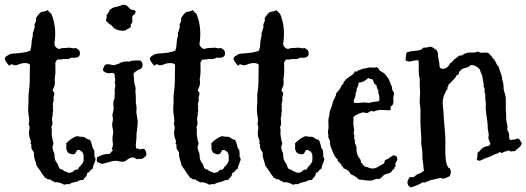

<svg xmlns="http://www.w3.org/2000/svg" viewBox="-32 -755 2243 818"><path d="M249 -550.8 262.7 -551.8Q269.5 -551.8 276.4 -549.8Q283.2 -547.9 291 -550.8Q302.7 -543.9 305.7 -539.6Q308.6 -535.2 308.6 -524.4Q304.7 -504.9 273.4 -509.8Q263.7 -505.9 261.7 -504.4Q259.8 -502.9 247.6 -503.4Q235.4 -503.9 234.4 -502.9Q233.4 -502 223.6 -501.5Q213.9 -501 213.4 -502Q212.9 -502.9 208 -496.1Q203.1 -489.3 203.6 -484.9Q204.1 -480.5 204.1 -470.7V-449.2Q204.1 -438.5 202.1 -426.8Q200.2 -415 201.2 -412.1Q202.1 -409.2 201.7 -399.4Q201.2 -389.6 198.2 -384.3Q195.3 -378.9 193.4 -372.6Q191.4 -366.2 196.3 -363.8Q201.2 -361.3 199.2 -352.5L196.3 -340.8Q195.3 -336.9 196.3 -333.5Q197.3 -330.1 196.3 -325.2L192.4 -310.5Q195.3 -303.7 193.8 -299.8Q192.4 -295.9 193.8 -288.6Q195.3 -281.2 193.4 -279.3Q191.4 -277.3 192.4 -270Q193.4 -262.7 191.4 -258.8Q189.5 -254.9 189.5 -250L191.4 -228.5Q191.4 -221.7 186.5 -213.9Q189.5 -204.1 188.5 -193.8Q187.5 -183.6 189.5 -173.8L192.4 -156.2Q193.4 -153.3 194.8 -149.4Q196.3 -145.5 195.3 -141.6L191.4 -129.9Q191.4 -126 193.4 -116.2Q200.2 -102.5 200.2 -92.8Q200.2 -83 202.1 -76.2Q204.1 -69.3 210 -61.5Q215.8 -53.7 217.3 -47.4Q218.8 -41 220.7 -38.1Q229.5 -32.2 230.5 -32.7Q231.4 -33.2 233.4 -33.2Q241.2 -25.4 246.1 -24.4Q251 -23.4 255.9 -20.5Q260.7 -17.6 269.5 -19.5Q278.3 -21.5 282.7 -27.3Q287.1 -33.2 297.9 -32.2Q301.8 -35.2 303.2 -39.6Q304.7 -43.9 308.6 -45.9Q324.2 -62.5 324.2 -72.3V-89.8Q324.2 -96.7 322.3 -100.1Q320.3 -103.5 318.4 -108.4Q309.6 -111.3 309.6 -113.8Q309.6 -116.2 304.2 -116.2Q298.8 -116.2 295.9 -114.3Q292 -108.4 289.6 -103Q287.1 -97.7 278.3 -97.7Q269.5 -97.7 258.8 -103.5Q249 -116.2 250.5 -126.5Q252 -136.7 250 -143.6Q262.7 -160.2 291 -173.8Q298.8 -175.8 303.2 -173.8Q307.6 -171.9 316.9 -172.4Q326.2 -172.9 334 -166.5Q341.8 -160.2 351.6 -159.2Q357.4 -148.4 359.9 -135.7Q362.3 -123 370.1 -113.3Q369.1 -108.4 370.6 -100.6Q372.1 -92.8 369.1 -89.8Q377.9 -80.1 373.5 -68.8Q369.1 -57.6 366.2 -50.8Q363.3 -43.9 363.3 -37.1Q355.5 -33.2 351.6 -26.9Q347.7 -20.5 338.9 -17.6Q338.9 -6.8 332.5 -1Q326.2 4.9 322.3 11.7Q305.7 11.7 296.9 18.6Q270.5 23.4 262.7 30.3Q253.9 27.3 242.2 32.2Q215.8 17.6 202.1 22.5Q197.3 17.6 190.9 15.6Q184.6 13.7 181.6 8.8Q172.9 10.7 169.4 7.3Q166 3.9 159.2 2Q157.2 -2.9 152.3 -8.3Q147.5 -13.7 144 -20Q140.6 -26.4 131.3 -38.6Q122.1 -50.8 122.1 -55.2Q122.1 -59.6 117.2 -72.8Q112.3 -85.9 112.3 -105.5Q110.4 -109.4 107.4 -113.3Q104.5 -117.2 102.5 -122.6Q100.6 -127.9 101.6 -134.3Q102.5 -140.6 97.7 -142.6Q101.6 -152.3 97.2 -161.1Q92.8 -169.9 91.8 -181.2Q90.8 -192.4 93.3 -204.1Q95.7 -215.8 89.8 -226.6Q94.7 -236.3 90.8 -258.3Q86.9 -280.3 88.4 -300.8Q89.8 -321.3 89.4 -335Q88.9 -348.6 90.8 -362.3Q94.7 -389.6 94.7 -409.2V-428.7L95.7 -478.5Q90.8 -486.3 75.7 -486.3Q60.5 -486.3 45.9 -480Q31.2 -473.6 20.5 -480.5Q13.7 -482.4 11.7 -478Q9.8 -473.6 4.9 -477.5Q-11.7 -497.1 -11.7 -504.4Q-11.7 -511.7 -2 -517.1Q7.8 -522.5 9.8 -524.4Q21.5 -527.3 32.2 -527.3Q77.1 -530.3 96.7 -539.1Q101.6 -553.7 102.1 -565.9Q102.5 -578.1 104 -586.4Q105.5 -594.7 106.4 -597.2Q107.4 -599.6 107.9 -603Q108.4 -606.4 107.4 -609.4Q106.4 -612.3 109.9 -619.6Q113.3 -627 113.3 -631.8Q117.2 -640.6 115.7 -643.1Q114.3 -645.5 115.2 -649.9Q116.2 -654.3 119.6 -661.1Q123 -668 121.1 -677.7Q131.8 -695.3 143.6 -704.1Q162.1 -706.1 170.9 -711.9Q180.7 -700.2 186.5 -696.3Q209 -643.6 201.2 -579.1Q201.2 -576.2 200.2 -572.3Q199.2 -568.4 200.7 -563Q202.1 -557.6 207.5 -552.7Q212.9 -547.9 217.8 -546.9Q222.7 -545.9 225.6 -547.9Q228.5 -549.8 232.4 -549.8Z M421.9 -691.4Q432.6 -702.1 435.5 -713.9Q439.5 -713.9 441.4 -716.8Q443.4 -719.7 451.2 -722.7Q459 -725.6 466.3 -726.6Q473.6 -727.5 484.9 -732.4Q496.1 -737.3 507.8 -731.4Q516.6 -723.6 518.6 -720.7Q520.5 -717.8 524.9 -715.3Q529.3 -712.9 536.6 -712.4Q543.9 -711.9 545.9 -705.1Q544.9 -697.3 540 -693.8Q535.2 -690.4 531.2 -684.6Q531.2 -676.8 531.7 -666.5Q532.2 -656.2 525.4 -652.3Q523.4 -649.4 525.9 -646Q528.3 -642.6 524.4 -641.6Q522.5 -635.7 515.6 -633.3Q508.8 -630.9 505.4 -627.4Q502 -624 495.1 -624Q459 -624 445.3 -644.5Q440.4 -651.4 432.6 -652.3Q430.7 -657.2 427.2 -659.7Q423.8 -662.1 419.9 -665Q419.9 -672.9 421.9 -678.2Q423.8 -683.6 421.9 -691.4ZM519.5 -492.2Q527.3 -497.1 540 -497.1Q552.7 -497.1 560.5 -497.6Q568.4 -498 573.2 -488.3Q578.1 -478.5 573.2 -469.7Q571.3 -461.9 566.4 -460.9Q552.7 -458 537.1 -442.4Q538.1 -434.6 538.1 -425.8Q538.1 -417 539.1 -411.1Q540 -405.3 540.5 -401.4Q541 -397.5 542 -393.1Q543 -388.7 544.4 -385.7Q545.9 -382.8 545.9 -379.9L544.9 -366.2Q546.9 -355.5 546.9 -315.4Q550.8 -298.8 549.8 -291.5Q548.8 -284.2 548.8 -276.4L554.7 -239.3Q554.7 -223.6 551.8 -202.1Q548.8 -180.7 549.3 -174.8Q549.8 -168.9 548.8 -160.2Q547.9 -151.4 546.9 -142.6Q545.9 -133.8 547.9 -125Q548.8 -121.1 552.7 -122.1Q556.6 -123 560.5 -120.1Q564.5 -117.2 569.3 -119.6Q574.2 -122.1 583 -120.1Q593.8 -109.4 590.8 -91.8Q579.1 -81.1 574.7 -79.1Q570.3 -77.1 564 -78.1Q557.6 -79.1 552.7 -76.2Q540 -84 533.7 -84.5Q527.3 -85 518.6 -80.1Q509.8 -75.2 506.8 -71.8Q503.9 -68.4 496.1 -66.4Q488.3 -64.5 477.5 -67.4Q466.8 -70.3 457 -69.8Q447.3 -69.3 403.3 -56.6Q392.6 -59.6 381.8 -65.4Q378.9 -72.3 381.8 -85Q407.2 -98.6 422.4 -98.6Q437.5 -98.6 440.4 -105Q443.4 -111.3 448.2 -112.3Q449.2 -116.2 445.8 -118.7Q442.4 -121.1 445.3 -123Q451.2 -136.7 448.2 -149.9Q445.3 -163.1 450.2 -188.5Q450.2 -201.2 447.3 -211.9Q444.3 -222.7 447.8 -237.3Q451.2 -252 446.3 -263.7Q448.2 -272.5 450.7 -282.2Q453.1 -292 451.7 -300.8Q450.2 -309.6 451.2 -323.2L457 -337.9Q457 -339.8 456.1 -342.8Q455.1 -345.7 456.5 -353.5Q458 -361.3 457 -363.3Q456.1 -365.2 456.1 -368.2L459 -388.7Q460 -392.6 458.5 -396.5Q457 -400.4 457 -405.3Q460 -413.1 458 -421.4Q456.1 -429.7 456.5 -435.5Q457 -441.4 449.2 -444.3Q441.4 -444.3 434.6 -443.4Q420.9 -440.4 406.2 -455.1Q408.2 -470.7 418 -480.5Q429.7 -482.4 438 -480Q446.3 -477.5 456.1 -477.5Q466.8 -482.4 469.2 -481.9Q471.7 -481.4 478 -485.8Q484.4 -490.2 485.8 -489.7Q487.3 -489.3 492.7 -491.2Q498 -493.2 508.3 -493.2Q518.6 -493.2 519.5 -492.2Z M867.2 -550.8 880.9 -551.8Q887.7 -551.8 894.5 -549.8Q901.4 -547.9 909.2 -550.8Q920.9 -543.9 923.8 -539.6Q926.8 -535.2 926.8 -524.4Q922.9 -504.9 891.6 -509.8Q881.8 -505.9 879.9 -504.4Q877.9 -502.9 865.7 -503.4Q853.5 -503.9 852.5 -502.9Q851.6 -502 841.8 -501.5Q832 -501 831.5 -502Q831.1 -502.9 826.2 -496.1Q821.3 -489.3 821.8 -484.9Q822.3 -480.5 822.3 -470.7V-449.2Q822.3 -438.5 820.3 -426.8Q818.4 -415 819.3 -412.1Q820.3 -409.2 819.8 -399.4Q819.3 -389.6 816.4 -384.3Q813.5 -378.9 811.5 -372.6Q809.6 -366.2 814.5 -363.8Q819.3 -361.3 817.4 -352.5L814.5 -340.8Q813.5 -336.9 814.5 -333.5Q815.4 -330.1 814.5 -325.2L810.5 -310.5Q813.5 -303.7 812 -299.8Q810.5 -295.9 812 -288.6Q813.5 -281.2 811.5 -279.3Q809.6 -277.3 810.5 -270Q811.5 -262.7 809.6 -258.8Q807.6 -254.9 807.6 -250L809.6 -228.5Q809.6 -221.7 804.7 -213.9Q807.6 -204.1 806.6 -193.8Q805.7 -183.6 807.6 -173.8L810.5 -156.2Q811.5 -153.3 813 -149.4Q814.5 -145.5 813.5 -141.6L809.6 -129.9Q809.6 -126 811.5 -116.2Q818.4 -102.5 818.4 -92.8Q818.4 -83 820.3 -76.2Q822.3 -69.3 828.1 -61.5Q834 -53.7 835.4 -47.4Q836.9 -41 838.9 -38.1Q847.7 -32.2 848.6 -32.7Q849.6 -33.2 851.6 -33.2Q859.4 -25.4 864.3 -24.4Q869.1 -23.4 874 -20.5Q878.9 -17.6 887.7 -19.5Q896.5 -21.5 900.9 -27.3Q905.3 -33.2 916 -32.2Q919.9 -35.2 921.4 -39.6Q922.9 -43.9 926.8 -45.9Q942.4 -62.5 942.4 -72.3V-89.8Q942.4 -96.7 940.4 -100.1Q938.5 -103.5 936.5 -108.4Q927.7 -111.3 927.7 -113.8Q927.7 -116.2 922.4 -116.2Q917 -116.2 914.1 -114.3Q910.2 -108.4 907.7 -103Q905.3 -97.7 896.5 -97.7Q887.7 -97.7 877 -103.5Q867.2 -116.2 868.7 -126.5Q870.1 -136.7 868.2 -143.6Q880.9 -160.2 909.2 -173.8Q917 -175.8 921.4 -173.8Q925.8 -171.9 935.1 -172.4Q944.3 -172.9 952.1 -166.5Q960 -160.2 969.7 -159.2Q975.6 -148.4 978 -135.7Q980.5 -123 988.3 -113.3Q987.3 -108.4 988.8 -100.6Q990.2 -92.8 987.3 -89.8Q996.1 -80.1 991.7 -68.8Q987.3 -57.6 984.4 -50.8Q981.4 -43.9 981.4 -37.1Q973.6 -33.2 969.7 -26.9Q965.8 -20.5 957 -17.6Q957 -6.8 950.7 -1Q944.3 4.9 940.4 11.7Q923.8 11.7 915 18.6Q888.7 23.4 880.9 30.3Q872.1 27.3 860.4 32.2Q834 17.6 820.3 22.5Q815.4 17.6 809.1 15.6Q802.7 13.7 799.8 8.8Q791 10.7 787.6 7.3Q784.2 3.9 777.3 2Q775.4 -2.9 770.5 -8.3Q765.6 -13.7 762.2 -20Q758.8 -26.4 749.5 -38.6Q740.2 -50.8 740.2 -55.2Q740.2 -59.6 735.4 -72.8Q730.5 -85.9 730.5 -105.5Q728.5 -109.4 725.6 -113.3Q722.7 -117.2 720.7 -122.6Q718.8 -127.9 719.7 -134.3Q720.7 -140.6 715.8 -142.6Q719.7 -152.3 715.3 -161.1Q710.9 -169.9 710 -181.2Q709 -192.4 711.4 -204.1Q713.9 -215.8 708 -226.6Q712.9 -236.3 709 -258.3Q705.1 -280.3 706.5 -300.8Q708 -321.3 707.5 -335Q707 -348.6 709 -362.3Q712.9 -389.6 712.9 -409.2V-428.7L713.9 -478.5Q709 -486.3 693.8 -486.3Q678.7 -486.3 664.1 -480Q649.4 -473.6 638.7 -480.5Q631.8 -482.4 629.9 -478Q627.9 -473.6 623 -477.5Q606.4 -497.1 606.4 -504.4Q606.4 -511.7 616.2 -517.1Q626 -522.5 627.9 -524.4Q639.6 -527.3 650.4 -527.3Q695.3 -530.3 714.8 -539.1Q719.7 -553.7 720.2 -565.9Q720.7 -578.1 722.2 -586.4Q723.6 -594.7 724.6 -597.2Q725.6 -599.6 726.1 -603Q726.6 -606.4 725.6 -609.4Q724.6 -612.3 728 -619.6Q731.4 -627 731.4 -631.8Q735.4 -640.6 733.9 -643.1Q732.4 -645.5 733.4 -649.9Q734.4 -654.3 737.8 -661.1Q741.2 -668 739.3 -677.7Q750 -695.3 761.7 -704.1Q780.3 -706.1 789.1 -711.9Q798.8 -700.2 804.7 -696.3Q827.1 -643.6 819.3 -579.1Q819.3 -576.2 818.4 -572.3Q817.4 -568.4 818.8 -563Q820.3 -557.6 825.7 -552.7Q831.1 -547.9 835.9 -546.9Q840.8 -545.9 843.8 -547.9Q846.7 -549.8 850.6 -549.8Z M1223.6 -550.8 1237.3 -551.8Q1244.1 -551.8 1251 -549.8Q1257.8 -547.9 1265.6 -550.8Q1277.3 -543.9 1280.3 -539.6Q1283.2 -535.2 1283.2 -524.4Q1279.3 -504.9 1248 -509.8Q1238.3 -505.9 1236.3 -504.4Q1234.4 -502.9 1222.2 -503.4Q1210 -503.9 1209 -502.9Q1208 -502 1198.2 -501.5Q1188.5 -501 1188 -502Q1187.5 -502.9 1182.6 -496.1Q1177.7 -489.3 1178.2 -484.9Q1178.7 -480.5 1178.7 -470.7V-449.2Q1178.7 -438.5 1176.8 -426.8Q1174.8 -415 1175.8 -412.1Q1176.8 -409.2 1176.3 -399.4Q1175.8 -389.6 1172.9 -384.3Q1169.9 -378.9 1168 -372.6Q1166 -366.2 1170.9 -363.8Q1175.8 -361.3 1173.8 -352.5L1170.9 -340.8Q1169.9 -336.9 1170.9 -333.5Q1171.9 -330.1 1170.9 -325.2L1167 -310.5Q1169.9 -303.7 1168.5 -299.8Q1167 -295.9 1168.5 -288.6Q1169.9 -281.2 1168 -279.3Q1166 -277.3 1167 -270Q1168 -262.7 1166 -258.8Q1164.1 -254.9 1164.1 -250L1166 -228.5Q1166 -221.7 1161.1 -213.9Q1164.1 -204.1 1163.1 -193.8Q1162.1 -183.6 1164.1 -173.8L1167 -156.2Q1168 -153.3 1169.4 -149.4Q1170.9 -145.5 1169.9 -141.6L1166 -129.9Q1166 -126 1168 -116.2Q1174.8 -102.5 1174.8 -92.8Q1174.8 -83 1176.8 -76.2Q1178.7 -69.3 1184.6 -61.5Q1190.4 -53.7 1191.9 -47.4Q1193.4 -41 1195.3 -38.1Q1204.1 -32.2 1205.1 -32.7Q1206.1 -33.2 1208 -33.2Q1215.8 -25.4 1220.7 -24.4Q1225.6 -23.4 1230.5 -20.5Q1235.4 -17.6 1244.1 -19.5Q1252.9 -21.5 1257.3 -27.3Q1261.7 -33.2 1272.5 -32.2Q1276.4 -35.2 1277.8 -39.6Q1279.3 -43.9 1283.2 -45.9Q1298.8 -62.5 1298.8 -72.3V-89.8Q1298.8 -96.7 1296.9 -100.1Q1294.9 -103.5 1293 -108.4Q1284.2 -111.3 1284.2 -113.8Q1284.2 -116.2 1278.8 -116.2Q1273.4 -116.2 1270.5 -114.3Q1266.6 -108.4 1264.2 -103Q1261.7 -97.7 1252.9 -97.7Q1244.1 -97.7 1233.4 -103.5Q1223.6 -116.2 1225.1 -126.5Q1226.6 -136.7 1224.6 -143.6Q1237.3 -160.2 1265.6 -173.8Q1273.4 -175.8 1277.8 -173.8Q1282.2 -171.9 1291.5 -172.4Q1300.8 -172.9 1308.6 -166.5Q1316.4 -160.2 1326.2 -159.2Q1332 -148.4 1334.5 -135.7Q1336.9 -123 1344.7 -113.3Q1343.8 -108.4 1345.2 -100.6Q1346.7 -92.8 1343.8 -89.8Q1352.5 -80.1 1348.1 -68.8Q1343.8 -57.6 1340.8 -50.8Q1337.9 -43.9 1337.9 -37.1Q1330.1 -33.2 1326.2 -26.9Q1322.3 -20.5 1313.5 -17.6Q1313.5 -6.8 1307.1 -1Q1300.8 4.9 1296.9 11.7Q1280.3 11.7 1271.5 18.6Q1245.1 23.4 1237.3 30.3Q1228.5 27.3 1216.8 32.2Q1190.4 17.6 1176.8 22.5Q1171.9 17.6 1165.5 15.6Q1159.2 13.7 1156.2 8.8Q1147.5 10.7 1144 7.3Q1140.6 3.9 1133.8 2Q1131.8 -2.9 1127 -8.3Q1122.1 -13.7 1118.7 -20Q1115.2 -26.4 1106 -38.6Q1096.7 -50.8 1096.7 -55.2Q1096.7 -59.6 1091.8 -72.8Q1086.9 -85.9 1086.9 -105.5Q1085 -109.4 1082 -113.3Q1079.1 -117.2 1077.1 -122.6Q1075.2 -127.9 1076.2 -134.3Q1077.1 -140.6 1072.3 -142.6Q1076.2 -152.3 1071.8 -161.1Q1067.4 -169.9 1066.4 -181.2Q1065.4 -192.4 1067.9 -204.1Q1070.3 -215.8 1064.5 -226.6Q1069.3 -236.3 1065.4 -258.3Q1061.5 -280.3 1063 -300.8Q1064.5 -321.3 1064 -335Q1063.5 -348.6 1065.4 -362.3Q1069.3 -389.6 1069.3 -409.2V-428.7L1070.3 -478.5Q1065.4 -486.3 1050.3 -486.3Q1035.2 -486.3 1020.5 -480Q1005.9 -473.6 995.1 -480.5Q988.3 -482.4 986.3 -478Q984.4 -473.6 979.5 -477.5Q962.9 -497.1 962.9 -504.4Q962.9 -511.7 972.7 -517.1Q982.4 -522.5 984.4 -524.4Q996.1 -527.3 1006.8 -527.3Q1051.8 -530.3 1071.3 -539.1Q1076.2 -553.7 1076.7 -565.9Q1077.1 -578.1 1078.6 -586.4Q1080.1 -594.7 1081.1 -597.2Q1082 -599.6 1082.5 -603Q1083 -606.4 1082 -609.4Q1081.1 -612.3 1084.5 -619.6Q1087.9 -627 1087.9 -631.8Q1091.8 -640.6 1090.3 -643.1Q1088.9 -645.5 1089.8 -649.9Q1090.8 -654.3 1094.2 -661.1Q1097.7 -668 1095.7 -677.7Q1106.4 -695.3 1118.2 -704.1Q1136.7 -706.1 1145.5 -711.9Q1155.3 -700.2 1161.1 -696.3Q1183.6 -643.6 1175.8 -579.1Q1175.8 -576.2 1174.8 -572.3Q1173.8 -568.4 1175.3 -563Q1176.8 -557.6 1182.1 -552.7Q1187.5 -547.9 1192.4 -546.9Q1197.3 -545.9 1200.2 -547.9Q1203.1 -549.8 1207 -549.8Z M1647.5 -358.4Q1641.6 -336.9 1644.5 -324.2Q1643.6 -310.5 1640.1 -307.6Q1636.7 -304.7 1631.8 -299.8Q1631.8 -295.9 1632.3 -291.5Q1632.8 -287.1 1629.9 -285.2Q1611.3 -286.1 1593.3 -286.6Q1575.2 -287.1 1562.5 -280.3Q1557.6 -279.3 1555.7 -280.8Q1553.7 -282.2 1550.8 -283.2Q1545.9 -281.2 1538.6 -276.4Q1531.2 -271.5 1524.4 -274.4Q1517.6 -277.3 1509.8 -275.4Q1481.4 -265.6 1473.6 -255.9Q1474.6 -245.1 1473.6 -234.9Q1472.7 -224.6 1474.6 -215.8L1476.6 -203.1Q1477.5 -199.2 1476.1 -196.3Q1474.6 -193.4 1474.6 -189Q1474.6 -184.6 1477.1 -179.2Q1479.5 -173.8 1475.6 -168.9Q1477.5 -164.1 1479.5 -159.2Q1481.4 -154.3 1479.5 -146.5Q1480.5 -141.6 1482.4 -139.2Q1484.4 -136.7 1485.8 -131.8Q1487.3 -127 1486.8 -119.6Q1486.3 -112.3 1487.8 -107.4Q1489.3 -102.5 1490.7 -96.2Q1492.2 -89.8 1500 -80.1Q1507.8 -70.3 1504.9 -64.5Q1509.8 -59.6 1513.2 -54.7Q1516.6 -49.8 1521.5 -45.9Q1530.3 -44.9 1537.6 -41Q1544.9 -37.1 1556.2 -37.1Q1567.4 -37.1 1582.5 -46.4Q1597.7 -55.7 1602.5 -57.6Q1605.5 -59.6 1606 -64.9Q1606.4 -70.3 1609.4 -72.8Q1612.3 -75.2 1614.7 -75.7Q1617.2 -76.2 1621.6 -78.6Q1626 -81.1 1629.9 -84.5Q1633.8 -87.9 1640.6 -91.8Q1647.5 -95.7 1659.2 -86.9Q1662.1 -75.2 1659.2 -70.3Q1656.2 -65.4 1653.3 -60.5Q1650.4 -55.7 1652.3 -54.2Q1654.3 -52.7 1653.3 -47.9Q1647.5 -42 1647.5 -35.2Q1641.6 -33.2 1638.7 -27.8Q1635.7 -22.5 1629.9 -19Q1624 -15.6 1618.7 -15.1Q1613.3 -14.6 1606.9 -11.2Q1600.6 -7.8 1596.7 -2.4Q1592.8 2.9 1584 7.8Q1579.1 6.8 1570.3 6.8Q1553.7 16.6 1535.6 14.2Q1517.6 11.7 1497.1 9.8Q1481.4 -5.9 1461.9 -12.7Q1454.1 -32.2 1430.7 -38.1Q1430.7 -43.9 1426.3 -45.9Q1421.9 -47.9 1421.9 -55.7Q1417 -56.6 1415.5 -60.5Q1414.1 -64.5 1409.2 -66.4Q1408.2 -69.3 1406.7 -70.8Q1405.3 -72.3 1406.2 -77.1Q1401.4 -79.1 1398.9 -83.5Q1396.5 -87.9 1392.6 -92.8Q1385.7 -106.4 1384.3 -111.3Q1382.8 -116.2 1377.9 -127.9Q1373 -139.6 1374 -154.3L1366.2 -170.9Q1368.2 -175.8 1366.7 -181.2Q1365.2 -186.5 1365.2 -192.4L1367.2 -207Q1368.2 -217.8 1367.2 -230Q1366.2 -242.2 1368.2 -252L1371.1 -263.7Q1372.1 -267.6 1371.6 -271Q1371.1 -274.4 1373.5 -281.7Q1376 -289.1 1379.9 -298.8Q1383.8 -308.6 1384.3 -312.5Q1384.8 -316.4 1386.7 -322.3Q1388.7 -328.1 1391.6 -333Q1394.5 -337.9 1397 -343.3Q1399.4 -348.6 1399.4 -353Q1399.4 -357.4 1403.8 -361.8Q1408.2 -366.2 1410.2 -369.1Q1412.1 -372.1 1414.6 -375Q1417 -377.9 1418.9 -380.9Q1420.9 -389.6 1427.2 -395Q1433.6 -400.4 1432.6 -408.2Q1437.5 -408.2 1438.5 -412.1Q1439.5 -416 1446.3 -420.4Q1453.1 -424.8 1455.1 -426.8Q1457 -428.7 1466.3 -434.6Q1475.6 -440.4 1480.5 -452.1Q1485.4 -448.2 1486.8 -449.7Q1488.3 -451.2 1493.2 -454.1Q1498 -457 1501 -457Q1503.9 -457 1509.3 -460.4Q1514.6 -463.9 1519 -462.9Q1523.4 -461.9 1527.3 -464.8Q1541 -468.8 1551.8 -467.3Q1562.5 -465.8 1573.2 -468.8Q1578.1 -466.8 1580.6 -461.9Q1583 -457 1586.4 -454.1Q1589.8 -451.2 1592.8 -450.2Q1595.7 -449.2 1600.6 -445.3Q1605.5 -441.4 1607.4 -439.9Q1609.4 -438.5 1611.3 -435.1Q1613.3 -431.6 1616.7 -428.2Q1620.1 -424.8 1623.5 -418.9Q1627 -413.1 1629.9 -403.3Q1632.8 -393.6 1638.7 -384.8Q1636.7 -377 1639.6 -373Q1640.6 -368.2 1643.1 -365.2Q1645.5 -362.3 1647.5 -358.4ZM1539.1 -316.4 1551.8 -319.3Q1559.6 -321.3 1567.9 -321.8Q1576.2 -322.3 1584 -325.2Q1585.9 -347.7 1579.1 -361.3Q1582 -368.2 1577.1 -374.5Q1572.3 -380.9 1573.2 -389.6Q1562.5 -400.4 1560.5 -401.4Q1560.5 -407.2 1558.6 -410.2Q1556.6 -413.1 1554.7 -417Q1549.8 -418.9 1544.9 -419.4Q1540 -419.9 1537.1 -422.9Q1518.6 -404.3 1495.1 -402.3Q1496.1 -389.6 1488.3 -378.9Q1487.3 -375 1487.3 -371.1V-365.2Q1482.4 -361.3 1482.9 -353Q1483.4 -344.7 1478.5 -335.4Q1473.6 -326.2 1475.6 -317.4Q1489.3 -315.4 1501 -316.9Q1512.7 -318.4 1523.4 -318.4Z M1747.1 33.2 1720.7 43Q1706.1 43 1703.1 19.5Q1706.1 17.6 1708 9.8Q1710 -2 1720.2 -0.5Q1730.5 1 1736.3 -4.9Q1742.2 -10.7 1746.1 -12.7Q1763.7 -17.6 1774.4 -28.3Q1771.5 -40 1772 -43.9Q1772.5 -47.9 1770.5 -59.1Q1768.6 -70.3 1768.1 -76.2Q1767.6 -82 1767.6 -94.7Q1767.6 -107.4 1765.6 -122.1Q1763.7 -136.7 1762.7 -143.1Q1761.7 -149.4 1762.7 -153.3Q1763.7 -157.2 1763.2 -163.1Q1762.7 -168.9 1761.7 -186Q1760.7 -203.1 1759.8 -218.3Q1758.8 -233.4 1759.3 -258.8Q1759.8 -284.2 1758.8 -295.4Q1757.8 -306.6 1756.8 -311Q1755.9 -315.4 1755.9 -319.3L1757.8 -360.4L1755.9 -402.3L1756.8 -414.1L1752.9 -436.5Q1751 -457 1752 -469.2Q1752.9 -481.4 1751 -498Q1735.4 -499 1722.7 -494.6Q1710 -490.2 1696.3 -497.1Q1696.3 -519.5 1701.2 -532.2Q1717.8 -537.1 1732.9 -538.1Q1748 -539.1 1757.3 -542Q1766.6 -544.9 1767.6 -547.4Q1768.6 -549.8 1771.5 -551.8Q1788.1 -551.8 1796.9 -555.2Q1805.7 -558.6 1818.4 -547.9Q1827.1 -543 1830.1 -538.1Q1835 -528.3 1834 -525.4Q1833 -522.5 1834 -517.6Q1835 -512.7 1835.9 -504.9Q1836.9 -497.1 1838.9 -490.2Q1840.8 -483.4 1840.3 -476.6Q1839.8 -469.7 1843.8 -464.8Q1866.2 -455.1 1881.8 -478.5Q1886.7 -487.3 1887.7 -487.3Q1890.6 -487.3 1894 -491.7Q1897.5 -496.1 1900.9 -499.5Q1904.3 -502.9 1911.6 -507.8Q1918.9 -512.7 1924.8 -518.6Q1933.6 -516.6 1940.4 -522Q1947.3 -527.3 1957.5 -529.8Q1967.8 -532.2 1980 -531.2Q1992.2 -530.3 2002.9 -535.2L2015.6 -530.3Q2021.5 -531.2 2033.7 -531.2Q2045.9 -531.2 2051.8 -527.3Q2053.7 -523.4 2058.1 -519.5Q2062.5 -515.6 2065.9 -509.8Q2069.3 -503.9 2071.3 -502.9Q2073.2 -502 2075.2 -499Q2077.1 -496.1 2079.6 -490.7Q2082 -485.4 2085.9 -478.5Q2092.8 -471.7 2093.3 -468.3Q2093.8 -464.8 2096.2 -457.5Q2098.6 -450.2 2102.5 -440.4Q2106.4 -430.7 2106.4 -425.8Q2106.4 -420.9 2107.4 -417Q2108.4 -413.1 2109.4 -410.2Q2110.4 -407.2 2111.8 -400.9Q2113.3 -394.5 2113.3 -385.3Q2113.3 -376 2114.7 -370.6Q2116.2 -365.2 2117.2 -362.3Q2118.2 -359.4 2121.1 -347.7Q2124 -335.9 2123 -314.9Q2122.1 -293.9 2123.5 -279.3Q2125 -264.6 2124.5 -255.4Q2124 -246.1 2125.5 -239.7Q2127 -233.4 2127.9 -228Q2128.9 -222.7 2129.9 -217.8Q2130.9 -212.9 2128.9 -203.1L2135.7 -188.5Q2137.7 -179.7 2137.2 -169.9Q2136.7 -160.2 2145.5 -158.2Q2151.4 -160.2 2158.7 -160.6Q2166 -161.1 2171.9 -165Q2180.7 -164.1 2184.1 -156.7Q2187.5 -149.4 2191.4 -144.5Q2187.5 -132.8 2178.7 -126Q2169.9 -119.1 2162.1 -111.3Q2151.4 -111.3 2147 -109.9Q2142.6 -108.4 2135.7 -114.3Q2128.9 -111.3 2120.1 -109.4Q2111.3 -107.4 2106.4 -102.5Q2103.5 -103.5 2101.6 -105.5Q2099.6 -107.4 2095.7 -106.4Q2090.8 -102.5 2085 -100.6Q2079.1 -98.6 2073.2 -96.2Q2067.4 -93.8 2064.5 -91.8Q2061.5 -89.8 2057.1 -88.4Q2052.7 -86.9 2049.3 -85.4Q2045.9 -84 2037.1 -81.1Q2028.3 -78.1 2021.5 -74.2Q2014.6 -70.3 2010.3 -70.3Q2005.9 -70.3 2001 -73.2Q1998 -79.1 2001 -83.5Q2003.9 -87.9 2001 -92.8Q2002.9 -92.8 2002.4 -98.1Q2002 -103.5 2003.9 -105.5Q2013.7 -112.3 2017.1 -117.7Q2020.5 -123 2028.8 -127.4Q2037.1 -131.8 2044.9 -132.3Q2052.7 -132.8 2057.6 -141.6Q2055.7 -148.4 2053.7 -152.3Q2051.8 -156.2 2049.8 -162.1Q2047.9 -168 2049.3 -172.9Q2050.8 -177.7 2049.8 -184.6L2045.9 -208Q2045.9 -229.5 2043.5 -242.7Q2041 -255.9 2040 -266.6Q2039.1 -277.3 2038.1 -284.7Q2037.1 -292 2037.1 -298.8L2038.1 -311.5Q2035.2 -335 2035.2 -338.9L2036.1 -349.6Q2036.1 -352.5 2034.7 -356Q2033.2 -359.4 2032.2 -363.8Q2031.2 -368.2 2032.2 -368.7Q2033.2 -369.1 2033.2 -376Q2027.3 -386.7 2028.3 -389.6Q2029.3 -392.6 2029.3 -394.5L2024.4 -419.9Q2023.4 -432.6 2019 -440.9Q2014.6 -449.2 2012.7 -458Q2003.9 -470.7 1987.8 -476.1Q1971.7 -481.4 1963.9 -469.7Q1956.1 -467.8 1949.7 -465.3Q1943.4 -462.9 1935.5 -460.9Q1932.6 -456.1 1927.2 -452.1Q1921.9 -448.2 1922.9 -439.5Q1919.9 -438.5 1918.5 -436.5Q1917 -434.6 1913.1 -434.6Q1911.1 -426.8 1905.8 -421.9Q1900.4 -417 1896 -411.6Q1891.6 -406.2 1887.2 -402.3Q1882.8 -398.4 1877.9 -393.6Q1878.9 -387.7 1876 -385.3Q1873 -382.8 1875 -376Q1869.1 -370.1 1866.2 -362.8Q1863.3 -355.5 1859.4 -347.7Q1851.6 -326.2 1855 -301.3Q1858.4 -276.4 1858.4 -257.8L1864.3 -185.5Q1864.3 -174.8 1865.2 -163.1Q1866.2 -151.4 1865.2 -134.8Q1863.3 -63.5 1876 -44.9Q1877 -40 1880.4 -40Q1883.8 -40 1887.7 -30.8Q1891.6 -21.5 1883.8 -3.9Q1877.9 -2 1871.6 1.5Q1865.2 4.9 1859.4 5.9Q1853.5 6.8 1851.1 4.9Q1848.6 2.9 1844.7 2.9L1811.5 10.7Q1803.7 10.7 1796.4 15.1Q1789.1 19.5 1786.1 18.6Q1783.2 17.6 1782.2 22.5Q1769.5 22.5 1768.6 21.5Q1761.7 26.4 1760.7 26.4Z"/></svg>

Font: Mountains of Christmas
Style: Bold
Weight: 700
Designer: Crystal Kluge
Foundry: Font Diner, Inc DBA Tart Workshop
Version: Version 1.002